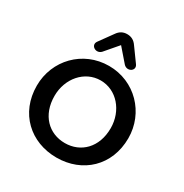

<svg xmlns="http://www.w3.org/2000/svg" viewBox="-206 -1077 1197 1249"><g transform="rotate(30 392.0 -453.0)"><path d="M392 10C587 10 735 -126 735 -333C735 -523 587 -678 392 -678C196 -678 48 -523 48 -332C48 -126 197 10 392 10ZM392 -99C272 -99 181 -187 181 -332C181 -463 272 -569 392 -569C512 -569 603 -463 603 -332C603 -187 511 -99 392 -99ZM307 -736 391 -834 476 -736C509 -701 565 -737 537 -775L464 -876C445 -904 421 -916 391 -916C361 -916 337 -904 318 -876L245 -775C218 -737 274 -701 307 -736Z"/></g></svg>

Font: SN Pro SemiBold
Style: Regular
Weight: 600
Designer: Tobias Whetton
Foundry: Supernotes
Version: Version 1.003;Glyphs 3.3 (3324)